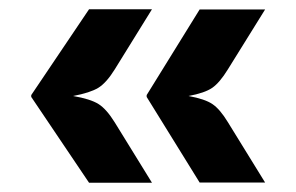

<svg xmlns="http://www.w3.org/2000/svg" viewBox="-20 -484 640 415"><path d="M172.5 -89 47.5 -274.5V-278.5L172.5 -464H308.5L228 -334Q210 -305 192.5 -294.2Q175 -283.5 138 -276.5Q175.5 -270 192.8 -259.2Q210 -248.5 228 -219.5L308.5 -89ZM411.5 -89.5 297 -274.5V-278.5L411.5 -463.5H553L472.5 -334Q455 -305.5 438.8 -294.2Q422.5 -283 387.5 -276.5Q423 -270 439.2 -259Q455.5 -248 472.5 -220L553 -89.5Z"/></svg>

Font: Spline Sans Mono
Style: Bold
Weight: 700
Designer: Eben Sorkin, Mirko Velimirovic
Foundry: Sorkin Type
Version: Version 1.004